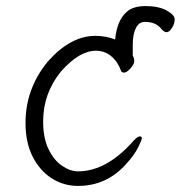

<svg xmlns="http://www.w3.org/2000/svg" viewBox="-20 -599 595 632"><path d="M237 13Q190 13 151 -11.5Q112 -36 88 -82.5Q64 -129 64 -194Q64 -307 137 -396Q212 -481 294 -481Q328 -481 359 -469Q365 -531 396 -559Q417 -579 459.5 -579Q502 -579 528.5 -564.5Q555 -550 555 -535.5Q555 -521 546 -507Q537 -493 528.5 -493Q520 -493 511 -504Q493 -527 457 -527Q437 -527 427 -506Q417 -485 417 -453V-416Q422 -407 422 -397.5Q422 -388 409.5 -374Q397 -360 388.5 -360Q380 -360 378 -367Q367 -397 345.5 -414.5Q324 -432 296 -432Q241 -432 181 -364Q122 -292 122 -199Q122 -145 139.5 -108.5Q157 -72 184 -53.5Q211 -35 237 -35Q331 -35 420 -136Q433 -150 440 -150Q447 -150 447 -144.5Q447 -139 435 -114.5Q423 -90 397 -61Q332 13 237 13ZM378 -367ZM511 -504Z"/></svg>

Font: LXGW WenKai Mono TC Light
Style: Regular
Weight: 300
Designer: LXGW / Fontworks Inc.
Foundry: LXGW / Fontworks Inc.
Version: Version 1.330